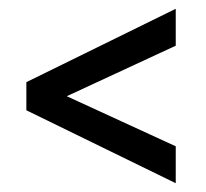

<svg xmlns="http://www.w3.org/2000/svg" viewBox="-20 -459 468 437"><path d="M380 -42V-126L132 -240L380 -355V-439L40 -272V-208Z"/></svg>

Font: Cambay Devanagari
Style: Regular
Weight: 700
Designer: Pooja Saxena
Foundry: Pooja Saxena
Version: Version 1.095;PS 001.095;hotconv 1.0.70;makeotf.lib2.5.58329